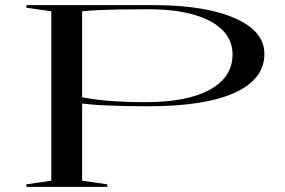

<svg xmlns="http://www.w3.org/2000/svg" viewBox="-20 -728 1112 748"><path d="M575 -708Q713 -708 809.5 -685Q906 -662 958 -620Q1010 -578 1010 -518Q1010 -419 894 -366.5Q778 -314 557 -314Q468 -314 399.5 -317Q331 -320 291 -326V-351Q389 -330 548 -330Q710 -330 798 -379Q886 -428 886 -516Q886 -572 846 -611.5Q806 -651 732.5 -671.5Q659 -692 558 -692Q494 -692 442 -691Q390 -690 353.5 -688Q317 -686 300 -684V-24L398 -10V0H83V-10L180 -24V-684L83 -698V-708Z"/></svg>

Font: Kalnia Expanded Light
Style: Regular
Weight: 300
Width: 7
Designer: Frida Medrano
Foundry: Frida Medrano
Version: Version 1.105